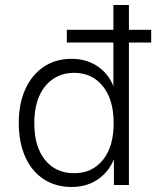

<svg xmlns="http://www.w3.org/2000/svg" viewBox="-20 -739 624 767"><path d="M266 8Q203 8 155 -23Q107 -54 81 -112Q55 -170 55 -248Q55 -325 81 -382.5Q107 -440 154.5 -472Q202 -504 266 -504Q329 -504 375 -470.5Q421 -437 439 -378H433V-569H247V-620H433V-719H495V-620H584V-569H495V0H435V-119H441Q422 -60 376 -26Q330 8 266 8ZM276 -47Q348 -47 391 -100Q434 -153 434 -247Q434 -341 391 -394.5Q348 -448 276 -448Q228 -448 192 -423.5Q156 -399 136.5 -354.5Q117 -310 117 -247Q117 -153 160 -100Q203 -47 276 -47Z"/></svg>

Font: Nunitoga
Style: Light
Weight: 300
Designer: Vernon Adams
Foundry: Vernon Adams
Version: Version 1.0